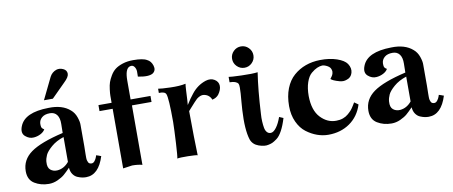

<svg xmlns="http://www.w3.org/2000/svg" viewBox="-66 -1006 3050 1294"><g transform="rotate(-10 1458.5 -358.5)"><path d="M362 -732Q384 -739 408.5 -728Q433 -717 433 -692Q433 -670 399 -638L305 -544H244L316 -692Q331 -721 362 -732ZM559 -107Q521 16 434 16Q421 16 407.5 13.5Q394 11 376 3.5Q358 -4 345.5 -22Q333 -40 331 -67Q305 -40 287.5 -25Q270 -10 240.5 3.5Q211 17 180 17Q125 17 82.5 -9Q40 -35 40 -94Q40 -172 107.5 -220.5Q175 -269 330 -305L331 -366Q332 -407 315.5 -429Q299 -451 268 -451Q232 -451 212.5 -434Q193 -417 192 -392Q192 -377 194 -369.5Q196 -362 204 -356L212 -351Q203 -334 181 -322.5Q159 -311 134 -309Q103 -306 76 -329.5Q49 -353 67 -398Q101 -486 265 -488Q359 -491 412 -444Q436 -424 447.5 -391Q459 -358 458 -336V-313V-193Q458 -181 457.5 -164Q457 -147 457 -137Q457 -127 457 -114.5Q457 -102 459 -95Q461 -88 464 -81.5Q467 -75 473 -72Q479 -69 487 -69Q499 -69 508.5 -81.5Q518 -94 522 -106L526 -118Q528 -117 531.5 -116Q535 -115 542.5 -112.5Q550 -110 554 -108ZM331 -107V-277Q279 -260 245 -230.5Q211 -201 200.5 -178Q190 -155 188 -133V-131Q185 -93 204.5 -77Q224 -61 252 -63Q298 -67 331 -107Z M998 -595Q969 -576 895 -591Q896 -606 895.5 -626Q895 -646 883.5 -660.5Q872 -675 852 -668Q820 -656 820 -577V-448H956V-407H822V-406V-405V-404V-403V-402V-401V-400V-399V-398V-397V-396V-395V-394V-393V-392V-391V-390V-389V-388V-387V-386V-385V-384V-383V-382V-381V-380V-379V-378V-377V-376V-375V-374V-373V-372V-371V-370V-369V-368V-367V-366V-365V-364V-363V-362V-361V-360V-359V-358V-357V-356V-355V-354V-353V-352V-351V-350V-349V-348V-347V-346V-345V-344V-343V-342V-341V-340V-339V-338V-337V-336V-335V-334V-332V-331V-330V-329V-328V-327V-326V-325V-324V-323V-322V-321V-319V-318V-317V-316V-315V-314V-313V-312V-310V-309V-308V-307V-306V-305V-303V-302V-301V-300V-299V-297V-296V-295V-294V-293V-291V-290V-289V-288V-286V-285V-284V-283V-281V-280V-279V-277V-276V-275V-274V-272V-271V-270V-268V-267V-266V-265V-263V-262V-261V-259V-258V-257V-255V-254V-252V-251V-250V-248V-247V-246V-244V-243V-242V-240V-239V-237V-236V-235V-233V-232V-230V-229V-227V-226V-225V-223V-222V-220V-219V-217V-216V-214V-213V-212V-210V-209V-207V-206V-204V-203V-201V-200V-198V-197V-195V-194V-192V-191V-189V-188V-186V-185V-183V-182V-180V-179V-177V-175V-174V-172V-171V-169V-168V-166V-165V-163V-161V-160V-158V-157V-155V-153V-152V-150V-149V-147V-145V-144V-142V-141V-139V-137V-136V-134V-132V-131V-129V-128V-126V-124V-123V-121V-119V-118V-116V-114V-113V-111V-109V-108V-106V-104V-103V-101V-99V-97V-96V-94V-92V-91V-89V-87V-86V-84V-82V-80V-79V-77V-75V-73V-72V-70V-68V-66V-65V-63V-61V-59V-58V-56V-54V-52V-51V-49V-47V-45V-43V-42V-40V-38V-36V-35V-33V-31V-29V-27V-26V-24V-22V-20V-18V-17V-15V-13V-11V-9V0Q793 -8 753 -8Q747 -8 690 1Q690 -11 690 -30.5Q690 -50 690 -103.5Q690 -157 690 -204.5Q690 -252 690 -300.5Q690 -349 690 -378V-407H600V-448H690Q690 -451 690 -459Q690 -482 690 -496Q690 -510 693.5 -539Q697 -568 703.5 -587Q710 -606 724.5 -630.5Q739 -655 758.5 -670Q778 -685 810 -695.5Q842 -706 882 -706Q950 -706 976 -690Q1002 -678 1012 -645.5Q1022 -613 998 -595Z M1406 -376Q1389 -356 1362 -351Q1358 -365 1345 -377Q1332 -389 1310.5 -392.5Q1289 -396 1262 -375Q1257 -371 1240.5 -353Q1224 -335 1209 -318L1195 -302Q1196 -110 1200 1Q1190 -3 1134 -4Q1078 -5 1061 -1Q1065 -16 1070 -105Q1075 -194 1076 -249Q1076 -413 1064 -441Q1056 -460 1015 -458V-487Q1035 -483 1099 -481Q1163 -479 1203 -488Q1201 -480 1199 -443.5Q1197 -407 1195.5 -375.5Q1194 -344 1193 -344Q1219 -386 1242 -414Q1282 -465 1340 -484Q1375 -495 1401 -479Q1427 -463 1428 -435Q1429 -407 1406 -376Z M1665.5 -649.5Q1687 -628 1687 -598Q1687 -568 1665.5 -546.5Q1644 -525 1614 -525Q1584 -525 1562.5 -546.5Q1541 -568 1541 -598Q1541 -628 1562.5 -649.5Q1584 -671 1614 -671Q1644 -671 1665.5 -649.5ZM1813 -146Q1798 -96 1779.5 -62Q1761 -28 1741 -13.5Q1721 1 1709.5 6Q1698 11 1683 14Q1656 21 1616 7Q1576 -7 1563 -44Q1541 -113 1549 -248Q1550 -269 1553 -303Q1556 -337 1557.5 -358Q1559 -379 1559 -399Q1559 -419 1555 -426Q1541 -446 1497 -446V-483Q1510 -480 1584.5 -477.5Q1659 -475 1695 -480Q1677 -364 1668 -198Q1666 -172 1667.5 -147Q1669 -122 1672.5 -103Q1676 -84 1686.5 -72.5Q1697 -61 1713 -62Q1731 -63 1750.5 -89Q1770 -115 1785 -158Z M2327 -148Q2302 -69 2239.5 -25.5Q2177 18 2092 18Q2054 18 2016 4.5Q1978 -9 1943 -35.5Q1908 -62 1886 -109.5Q1864 -157 1864 -218Q1864 -286 1884.5 -338Q1905 -390 1941.5 -422Q1978 -454 2023.5 -470.5Q2069 -487 2123 -488Q2188 -489 2237.5 -472Q2287 -455 2305 -429Q2326 -397 2317 -366Q2308 -335 2278 -326Q2255 -317 2229.5 -324Q2204 -331 2190 -337.5Q2176 -344 2170 -350Q2171 -351 2174.5 -356Q2178 -361 2179.5 -363Q2181 -365 2185 -371.5Q2189 -378 2189.5 -381.5Q2190 -385 2191.5 -392.5Q2193 -400 2191 -405Q2188 -426 2167 -437.5Q2146 -449 2131 -449Q2114 -448 2095.5 -440Q2077 -432 2055 -413.5Q2033 -395 2019.5 -355.5Q2006 -316 2006 -262Q2007 -164 2053.5 -114.5Q2100 -65 2161 -66Q2186 -66 2207 -73.5Q2228 -81 2244 -95Q2260 -109 2268.5 -119Q2277 -129 2288 -147Q2299 -165 2300 -167Z M2904 -107Q2866 16 2779 16Q2766 16 2752.5 13.5Q2739 11 2721 3.5Q2703 -4 2690.5 -22Q2678 -40 2676 -67Q2650 -40 2632.5 -25Q2615 -10 2585.5 3.5Q2556 17 2525 17Q2470 17 2427.5 -9Q2385 -35 2385 -94Q2385 -172 2452.5 -220.5Q2520 -269 2675 -305L2676 -366Q2677 -407 2660.5 -429Q2644 -451 2613 -451Q2577 -451 2557.5 -434Q2538 -417 2537 -392Q2537 -377 2539 -369.5Q2541 -362 2549 -356L2557 -351Q2548 -334 2526 -322.5Q2504 -311 2479 -309Q2448 -306 2421 -329.5Q2394 -353 2412 -398Q2446 -486 2610 -488Q2704 -491 2757 -444Q2781 -424 2792.5 -391Q2804 -358 2803 -336V-313V-193Q2803 -181 2802.5 -164Q2802 -147 2802 -137Q2802 -127 2802 -114.5Q2802 -102 2804 -95Q2806 -88 2809 -81.5Q2812 -75 2818 -72Q2824 -69 2832 -69Q2844 -69 2853.5 -81.5Q2863 -94 2867 -106L2871 -118Q2873 -117 2876.5 -116Q2880 -115 2887.5 -112.5Q2895 -110 2899 -108ZM2676 -107V-277Q2624 -260 2590 -230.5Q2556 -201 2545.5 -178Q2535 -155 2533 -133V-131Q2530 -93 2549.5 -77Q2569 -61 2597 -63Q2643 -67 2676 -107Z"/></g></svg>

Font: GFS Artemisia
Style: Bold
Weight: 700
Designer: Designed by Takis Katsoulidis.
Foundry: Designed by Takis Katsoulidis.
Version: Version 1.0